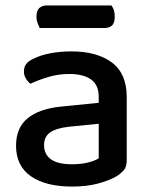

<svg xmlns="http://www.w3.org/2000/svg" viewBox="-20 -671 551 706"><path d="M245 -67Q280 -67 306 -74Q332 -81 343 -89V-216L234 -205Q188 -200 165 -184.5Q142 -169 142 -137Q142 -104 167 -85.5Q192 -67 245 -67ZM243 -482Q336 -482 391 -441.5Q446 -401 446 -314V-81Q446 -58 435.5 -45.5Q425 -33 407 -22Q381 -7 340 4Q299 15 245 15Q148 15 93.5 -23Q39 -61 39 -135Q39 -201 81.5 -236Q124 -271 204 -279L343 -293V-315Q343 -359 314.5 -379Q286 -399 235 -399Q195 -399 158 -388Q121 -377 92 -363Q82 -371 75 -382.5Q68 -394 68 -408Q68 -425 76.5 -436Q85 -447 103 -455Q131 -469 167 -475.5Q203 -482 243 -482ZM126 -568Q122 -576 118 -586.5Q114 -597 114 -609Q114 -632 124.5 -641.5Q135 -651 152 -651H390Q402 -634 402 -610Q402 -587 392 -577.5Q382 -568 364 -568Z"/></svg>

Font: Baloo 2 Medium
Style: Regular
Weight: 500
Designer: Sarang Kulkarni and Ek Type
Foundry: Ek Type
Version: Version 1.640;hotconv 1.0.111;makeotfexe 2.5.65597; ttfautoh